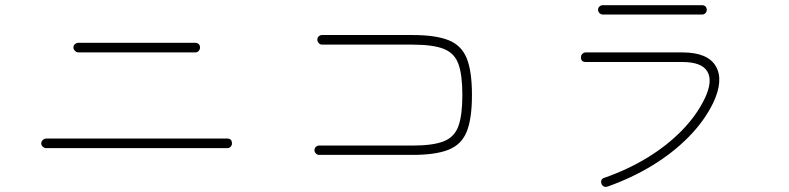

<svg xmlns="http://www.w3.org/2000/svg" viewBox="-20 -738 3040 740"><path d="M158 -167Q151 -167 145 -172.5Q139 -178 139 -185Q139 -193 145 -198.5Q151 -204 158 -204H856Q874 -204 874 -185Q874 -178 869 -172.5Q864 -167 856 -167ZM282 -536Q275 -536 269 -542Q263 -548 263 -555Q263 -563 269 -568Q275 -573 282 -573H733Q741 -573 746 -568Q751 -563 751 -555Q751 -548 746 -542Q741 -536 733 -536Z M1210 -141Q1203 -141 1197.5 -146.5Q1192 -152 1192 -159Q1192 -167 1197.5 -172Q1203 -177 1210 -177H1570Q1649 -177 1690.5 -193.5Q1732 -210 1747 -252.5Q1762 -295 1762 -372Q1762 -449 1747 -491Q1732 -533 1690.5 -549.5Q1649 -566 1570 -566H1221Q1214 -566 1208.5 -572Q1203 -578 1203 -585Q1203 -593 1208.5 -598Q1214 -603 1221 -603H1570Q1659 -603 1709 -583Q1759 -563 1779 -513Q1799 -463 1799 -372Q1799 -281 1779 -231Q1759 -181 1709 -161Q1659 -141 1570 -141Z M2322 -19Q2305 -14 2298 -30Q2293 -48 2310 -53Q2399 -84 2474.5 -130Q2550 -176 2607 -234Q2664 -292 2696 -358Q2728 -425 2706.5 -462Q2685 -499 2610 -499H2238Q2219 -499 2219 -517Q2219 -525 2224.5 -530.5Q2230 -536 2238 -536H2610Q2708 -536 2739 -482.5Q2770 -429 2729 -342Q2695 -272 2634.5 -210.5Q2574 -149 2494.5 -100.5Q2415 -52 2322 -19ZM2303 -682Q2296 -682 2290.5 -687.5Q2285 -693 2285 -700Q2285 -708 2290.5 -713Q2296 -718 2303 -718H2686Q2694 -718 2699 -713Q2704 -708 2704 -700Q2704 -693 2699 -687.5Q2694 -682 2686 -682Z"/></svg>

Font: Zen Maru Gothic Light
Style: Regular
Weight: 300
Designer: Yoshimichi Ohira
Foundry: Positype
Version: Version 1.001